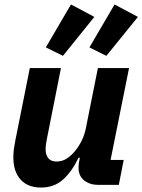

<svg xmlns="http://www.w3.org/2000/svg" viewBox="-20 -831 640 863"><path d="M114 -525H254L192 -213Q189 -199 187 -185Q185 -171 185 -160Q185 -135 197 -120Q209 -105 234 -105Q260 -105 280.5 -118.5Q301 -132 318 -153Q335 -174 347.5 -199.5Q360 -225 366 -255L420 -525H560L477 -112H536L514 0H421Q384 0 358.5 -20Q333 -40 333 -77Q333 -85 334 -94Q335 -103 336 -107L339 -122H333Q304 -61 264 -24.5Q224 12 164 12Q105 12 72.5 -24Q40 -60 40 -124Q40 -144 42.5 -162Q45 -180 49 -200ZM404 -755 263 -580 186 -618 299 -811ZM600 -755 458 -580 382 -618 495 -811Z"/></svg>

Font: IBM Plex Sans Var
Style: Italic
Weight: 400
Italic angle: -11.31°
Designer: Mike Abbink, Paul van der Laan, Pieter van Rosmalen
Foundry: Bold Monday
Version: Version 1.001